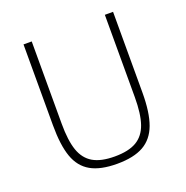

<svg xmlns="http://www.w3.org/2000/svg" viewBox="-127 -815 915 945"><g transform="rotate(-20 330.5 -343.0)"><path d="M96 -275V-698H139V-267Q139 -179 157 -127Q175 -75 216.5 -50.5Q258 -26 330 -26Q403 -26 444.5 -50.5Q486 -75 504 -127Q522 -179 522 -267V-698H565V-275Q565 -171 542 -108.5Q519 -46 467.5 -17Q416 12 329 12Q242 12 191 -17Q140 -46 118 -108Q96 -170 96 -275Z"/></g></svg>

Font: Anuphan ExtraLight
Style: Regular
Weight: 200
Designer: Cadson Demak
Version: Version 3.001